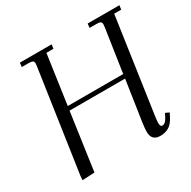

<svg xmlns="http://www.w3.org/2000/svg" viewBox="-158 -857 1014 1018"><g transform="rotate(-30 349.5 -347.5)"><path d="M65.9 3.9 67.9 -22 158.2 -637.2Q160.2 -650.9 160.2 -655.8Q160.2 -668.5 153.3 -672.6Q146.5 -676.8 127.9 -676.8H86.9L89.8 -702.1H284.2L280.8 -676.8H237.8L194.8 -376H534.2L573.2 -637.2Q575.2 -650.9 575.2 -655.8Q575.2 -668.5 568.4 -672.6Q561.5 -676.8 543 -676.8H502L504.9 -702.1H699.2L695.8 -676.8H652.8L569.8 -104Q564.9 -68.8 564.9 -58.1Q564.9 -35.2 578.1 -35.2Q596.7 -35.2 611.8 -64.9L623 -86.9L646 -76.2L634.8 -54.2Q616.7 -19 594 -6.1Q571.3 6.8 542 6.8Q488.8 6.8 488.8 -47.9Q488.8 -68.4 494.1 -105L530.8 -350.1H190.9L141.1 0Z"/></g></svg>

Font: Dihjauti S
Style: Italic
Weight: 400
Italic angle: -9°
Designer: T. Christopher White
Version: Version 3.0.0